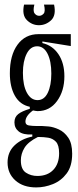

<svg xmlns="http://www.w3.org/2000/svg" viewBox="-20 -677 340 838"><path d="M138 141Q81 141 47 110.5Q13 80 13 32Q13 -13 43 -42Q73 -71 121 -81V-90Q81 -88 62 -103Q43 -118 43 -143Q43 -166 59.5 -179Q76 -192 110 -202V-211Q67 -220 45 -259Q23 -298 23 -357Q23 -436 56.5 -482Q90 -528 148 -528H289V-476L165 -496V-489Q209 -479 235 -440.5Q261 -402 261 -344Q261 -280 229 -236Q197 -192 144 -192Q141 -192 135 -193Q129 -194 124 -195Q91 -171 91 -146Q91 -132 106 -129.5Q121 -127 141 -127H164Q172 -127 192.5 -125Q213 -123 237 -112Q261 -101 278 -76Q295 -51 295 -6Q295 48 271 80Q247 112 211 126.5Q175 141 138 141ZM144 -240Q173 -240 188.5 -272Q204 -304 204 -356Q204 -410 187.5 -442.5Q171 -475 142 -475Q113 -475 96.5 -442.5Q80 -410 80 -359Q80 -304 97.5 -272Q115 -240 144 -240ZM143 91Q187 91 212.5 64.5Q238 38 238 -8Q238 -44 224 -58.5Q210 -73 190 -76Q170 -79 153 -79H145Q103 -58 87 -32Q71 -6 71 23Q71 62 93 76.5Q115 91 143 91ZM85 -657H130Q123 -629 131 -618.5Q139 -608 151 -608Q162 -608 170.5 -617.5Q179 -627 172 -657H216Q226 -610 203 -588.5Q180 -567 150 -567Q120 -567 97.5 -589Q75 -611 85 -657Z"/></svg>

Font: Bricolage Grotesque 96pt Condensed ExtraLight
Style: Regular
Weight: 200
Width: 3
Designer: Mathieu Triay
Foundry: Atelier Triay
Version: Version 1.001; ttfautohint (v1.8.4.7-5d5b);gftools[0.9.33.de